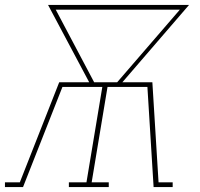

<svg xmlns="http://www.w3.org/2000/svg" viewBox="-38 -755 808 775"><path d="M-18 0V-19H42L201 -423H322L156 -735H725L456 -423H577L602 -19H659V0H582L557 -404H396L332 -19H401V0H240V-19H311L375 -404H214L55 0ZM342 -423H435L688 -716H187Z"/></svg>

Font: Iosevka Etoile Thin Oblique
Style: Regular
Weight: 100
Italic angle: -9°
Designer: Belleve Invis
Foundry: Belleve Invis
Version: Version 15.5.2; ttfautohint (v1.8.4)